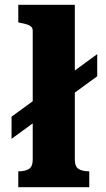

<svg xmlns="http://www.w3.org/2000/svg" viewBox="-20 -778 440 798"><path d="M28 -201V-293L384 -553V-461ZM291 -758V-114Q291 -86 306.5 -76Q322 -66 349 -66H351V0H56V-66H58Q85 -66 100.5 -76Q116 -86 116 -114V-650Q116 -660 110.5 -666Q105 -672 93.5 -676Q82 -680 64 -683L56 -685V-758Z"/></svg>

Font: Roboto Serif 20pt
Style: Bold
Weight: 700
Version: Version 1.008